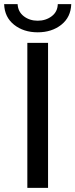

<svg xmlns="http://www.w3.org/2000/svg" viewBox="-27 -907 364 927"><path d="M105 0V-700H205V0ZM155 -751Q87 -751 41 -787.5Q-5 -824 -7 -887H58Q60 -850 88 -828.5Q116 -807 155 -807Q194 -807 222.5 -828.5Q251 -850 252 -887H317Q315 -824 269 -787.5Q223 -751 155 -751Z"/></svg>

Font: MOST Montserrat Medium
Style: Regular
Weight: 500
Designer: Julieta Ulanovsky
Foundry: Julieta Ulanovsky
Version: Version 8.000;March 11, 2024;FontCreator 15.0.0.2926 64-bit